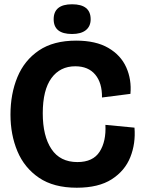

<svg xmlns="http://www.w3.org/2000/svg" viewBox="-20 -864 669 898"><path d="M339 14Q231 14 162.5 -32.5Q94 -79 61.5 -156.5Q29 -234 29 -328Q29 -425 61.5 -503.5Q94 -582 162 -628Q230 -674 336 -674Q428 -674 486.5 -640Q545 -606 570.5 -549Q596 -492 590 -425L457 -408Q458 -476 425.5 -515Q393 -554 332 -554Q261 -554 220.5 -498.5Q180 -443 180 -334Q180 -228 220.5 -167Q261 -106 342 -106Q415 -106 446 -154.5Q477 -203 473 -280L609 -267Q615 -193 589.5 -129Q564 -65 502.5 -25.5Q441 14 339 14ZM317 -705Q231 -705 231 -774Q231 -844 317 -844Q404 -844 404 -774Q404 -741 381.5 -723Q359 -705 317 -705Z"/></svg>

Font: Bricolage Grotesque 48pt Bricolage Grotesque 48pt Regular
Style: Bold
Weight: 700
Designer: Mathieu Triay
Foundry: Atelier Triay
Version: Version 1.000; ttfautohint (v1.8.4.7-5d5b);gftools[0.9.32]